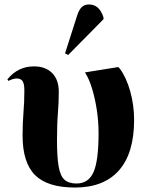

<svg xmlns="http://www.w3.org/2000/svg" viewBox="-20 -825 657 859"><path d="M315 14Q193 14 137 -41.5Q81 -97 81 -219Q81 -274 85 -321Q89 -368 89 -421Q89 -450 81 -462Q73 -474 54 -474Q46 -474 35.5 -470.5Q25 -467 18 -463L13 -470Q60 -528 132 -528Q184 -528 213.5 -498Q243 -468 243 -415Q243 -366 239 -318Q235 -270 235 -198Q235 -122 242.5 -79.5Q250 -37 269 -20.5Q288 -4 322 -4Q376 -4 398.5 -55Q421 -106 421 -229Q421 -282 413 -334Q405 -386 391.5 -430Q378 -474 360 -501L509 -525L516 -518Q545 -479 562.5 -417Q580 -355 580 -288Q580 -140 512.5 -63Q445 14 315 14ZM285 -579 271 -586 324 -752Q333 -781 345.5 -793Q358 -805 378 -805Q425 -805 443 -747V-739Z"/></svg>

Font: Literata 72pt
Style: Bold
Weight: 700
Designer: Latin by Veronika Burian and Jose Scaglione. Greek by Irene Vlachou. Cyrillic by Vera Evstafieva.
Foundry: TypeTogether
Version: Version 3.002